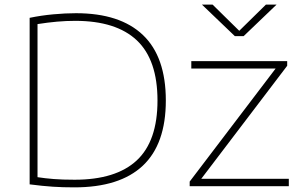

<svg xmlns="http://www.w3.org/2000/svg" viewBox="-20 -804 1299 829"><path d="M301 5Q251 5 208.5 2.2Q166 -0.5 108 -8V-727Q158.5 -737.5 210.5 -742.2Q262.5 -747 308 -747Q498.5 -747 597.2 -652.8Q696 -558.5 696 -370Q696 -182 596.5 -88.5Q497 5 301 5ZM302 -28Q480.5 -28 570.2 -111.2Q660 -194.5 660 -370Q660 -545.5 570.8 -629.8Q481.5 -714 305 -714Q266 -714 226.2 -710.5Q186.5 -707 142 -700V-39Q174.5 -34 212 -31Q249.5 -28 302 -28ZM799 0V-20L1170 -508H806V-540H1220V-520L849 -32H1227V0ZM994 -648 852 -784H898L1013 -671L1128 -784H1174L1032 -648Z"/></svg>

Font: Encode Sans Exp Th
Style: Regular
Weight: 100
Width: 7
Designer: Multiple Designers
Foundry: Impallari Type
Version: Version 3.002; ttfautohint (v1.8.3) -l 8 -r 50 -G 200 -x 14 